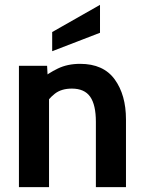

<svg xmlns="http://www.w3.org/2000/svg" viewBox="-20 -771 592 791"><path d="M58 0V-500H174L179 -407L150 -445Q178 -469 218 -488.5Q258 -508 310 -508Q406 -508 452.5 -444Q499 -380 499 -279V0H375V-269Q375 -339 351.5 -372.5Q328 -406 276 -406Q233 -406 206 -385Q179 -364 159 -330L182 -391V0ZM195 -560V-639L392 -751V-636Z"/></svg>

Font: Cabin VF Beta
Style: Regular
Weight: 400
Designer: Pablo Impallari
Foundry: Pablo Impallari. http://www.impallari.com Igino Marini. http://www.ikern.com
Version: Version 2.200